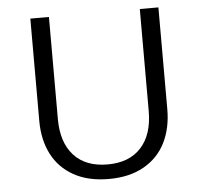

<svg xmlns="http://www.w3.org/2000/svg" viewBox="-51 -733 847 802"><g transform="rotate(-5 373.0 -332.0)"><path d="M105 -251V-680H183V-252Q183 -154 232.5 -99.5Q282 -45 374 -45Q465 -45 514.5 -99.5Q564 -154 564 -252V-680H642V-253Q642 -173 611.5 -112.5Q581 -52 520.5 -18Q460 16 374 16Q287 16 226.5 -18Q166 -52 135.5 -112Q105 -172 105 -251Z"/></g></svg>

Font: Martel Sans Light
Style: Regular
Weight: 300
Designer: Dan Reynolds and Mathieu Réguer
Foundry: Dan Reynolds and Mathieu Réguer
Version: Version 1.002; ttfautohint (v1.1) -l 5 -r 5 -G 72 -x 0 -D la